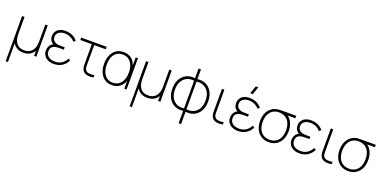

<svg xmlns="http://www.w3.org/2000/svg" viewBox="-11 -1820 6219 3116"><g transform="rotate(20 3099.0 -262.5)"><path d="M70 240V-540H112V-254Q112 -178 132.8 -128Q153.5 -78 193 -53.5Q232.5 -29 289 -29Q352 -29 392.8 -57.8Q433.5 -86.5 452.2 -135.2Q471 -184 471 -245V-540H513V0H474V-87Q445 -37 396.8 -12.5Q348.5 12 289 12Q228.5 12 182.8 -12.5Q137 -37 109 -84V240Z M814 15Q897 15 956.2 -22.2Q1015.5 -59.5 1050 -129L1015 -149Q985 -89 935.5 -58Q886 -27 820 -27Q774 -27 739.2 -41.8Q704.5 -56.5 685.2 -84.2Q666 -112 666 -150Q666 -183 677.2 -205.5Q688.5 -228 714 -241.2Q739.5 -254.5 782 -258Q789.5 -258.5 797.2 -258.8Q805 -259 813 -259H893V-300H814Q772 -300 741.5 -312Q711 -324 694.5 -347Q678 -370 678 -402Q678 -438 696.5 -463Q715 -488 746.8 -500.5Q778.5 -513 818 -513Q871 -513 917 -491.5Q963 -470 992 -433L1025 -461Q987.5 -508 934.5 -531.5Q881.5 -555 813 -555Q761 -555 720.8 -536.2Q680.5 -517.5 657.8 -483Q635 -448.5 635 -403Q635 -353 660.2 -319Q685.5 -285 731 -268L737 -288Q698.5 -285 673 -263.5Q647.5 -242 635.2 -210.5Q623 -179 623 -146Q623 -98.5 647.5 -62Q672 -25.5 715.5 -5.2Q759 15 814 15Z M1406 5Q1369.5 0.5 1343.8 -16.2Q1318 -33 1304 -63Q1297 -78.5 1293.8 -94.8Q1290.5 -111 1289.8 -127.2Q1289 -143.5 1289 -171Q1289 -173 1289 -175Q1289 -177 1289 -179V-498H1090V-540H1530V-498H1331V-179V-158Q1330.5 -128.5 1332.2 -112.8Q1334 -97 1342 -81Q1353 -60 1369.5 -49.5Q1386 -39 1411 -36Q1460.5 -31 1501 -40V0Q1477 5.5 1452.2 6.8Q1427.5 8 1406 5Z M1820 15Q1745.5 15 1692.5 -22Q1639.5 -59 1612.2 -123.8Q1585 -188.5 1585 -270Q1585 -351.5 1612.2 -416Q1639.5 -480.5 1692.8 -517.8Q1746 -555 1821 -555Q1881 -555 1928 -531Q1975 -507 2004.2 -461.8Q2033.5 -416.5 2042 -355L2032 -328V-540H2071V0H2032V-214L2042 -187Q2033.5 -124.5 2003.8 -79Q1974 -33.5 1926.8 -9.2Q1879.5 15 1820 15ZM1820 -27Q1881.5 -27 1924.8 -58.5Q1968 -90 1990 -145.2Q2012 -200.5 2012 -271Q2012 -342.5 1990 -397Q1968 -451.5 1924.8 -482.2Q1881.5 -513 1820 -513Q1757.5 -513 1714.8 -482Q1672 -451 1651 -396.2Q1630 -341.5 1630 -271Q1630 -200.5 1651.8 -145.2Q1673.5 -90 1716.2 -58.5Q1759 -27 1820 -27Z M2211 240V-540H2253V-254Q2253 -178 2273.8 -128Q2294.5 -78 2334 -53.5Q2373.5 -29 2430 -29Q2493 -29 2533.8 -57.8Q2574.5 -86.5 2593.2 -135.2Q2612 -184 2612 -245V-540H2654V0H2615V-87Q2586 -37 2537.8 -12.5Q2489.5 12 2430 12Q2369.5 12 2323.8 -12.5Q2278 -37 2250 -84V240Z M3052 11Q2973 23.5 2907 -6.8Q2841 -37 2802.5 -105Q2764 -173 2764 -269Q2764 -365 2802.5 -433.5Q2841 -502 2907 -532.8Q2973 -563.5 3052 -551V-719H3094V-551Q3173 -563.5 3239 -532.8Q3305 -502 3343.5 -433.5Q3382 -365 3382 -269Q3382 -173 3343.5 -105Q3305 -37 3239 -6.8Q3173 23.5 3094 11V225H3052ZM3052 -509Q2994 -518.5 2938 -497Q2882 -475.5 2845.5 -418.2Q2809 -361 2809 -269Q2809 -177 2845.5 -120.2Q2882 -63.5 2938 -42.5Q2994 -21.5 3052 -31ZM3094 -31Q3152 -21.5 3208 -42.5Q3264 -63.5 3300.5 -120.2Q3337 -177 3337 -269Q3337 -361 3300.5 -418.2Q3264 -475.5 3208 -497Q3152 -518.5 3094 -509Z M3639 5Q3602.5 0.5 3576.8 -16.2Q3551 -33 3537 -63Q3530 -78.5 3526.8 -94.8Q3523.5 -111 3522.8 -127.2Q3522 -143.5 3522 -171Q3522 -173 3522 -175Q3522 -177 3522 -179V-540H3564V-179V-158Q3563.5 -128.5 3565.2 -112.8Q3567 -97 3575 -81Q3586 -60 3602.5 -49.5Q3619 -39 3644 -36Q3693.5 -31 3734 -40V0Q3710 5.5 3685.2 6.8Q3660.5 8 3639 5Z M4021 -630H3977L4025 -765H4069ZM3995 15Q3940 15 3896.5 -5.2Q3853 -25.5 3828.5 -62Q3804 -98.5 3804 -146Q3804 -179 3816.2 -210.5Q3828.5 -242 3854 -263.5Q3879.5 -285 3918 -288L3912 -268Q3866.5 -285 3841.2 -319Q3816 -353 3816 -403Q3816 -448.5 3838.8 -483Q3861.5 -517.5 3901.8 -536.2Q3942 -555 3994 -555Q4062.5 -555 4115.5 -531.5Q4168.5 -508 4206 -461L4173 -433Q4144 -470 4098 -491.5Q4052 -513 3999 -513Q3959.5 -513 3927.8 -500.5Q3896 -488 3877.5 -463Q3859 -438 3859 -402Q3859 -370 3875.5 -347Q3892 -324 3922.5 -312Q3953 -300 3995 -300H4074V-259H3994Q3986 -259 3978.2 -258.8Q3970.5 -258.5 3963 -258Q3920.5 -254.5 3895 -241.2Q3869.5 -228 3858.2 -205.5Q3847 -183 3847 -150Q3847 -112 3866.2 -84.2Q3885.5 -56.5 3920.2 -41.8Q3955 -27 4001 -27Q4067 -27 4116.5 -58Q4166 -89 4196 -149L4231 -129Q4196.5 -59.5 4137.2 -22.2Q4078 15 3995 15Z M4528 15Q4453.5 15 4397.5 -20.2Q4341.5 -55.5 4311.2 -118.5Q4281 -181.5 4281 -263Q4281 -337.5 4306 -396.2Q4331 -455 4377.5 -491.5Q4424 -528 4488 -537Q4504 -539 4526.2 -539.5Q4548.5 -540 4568 -540H4805V-498H4627L4649 -512Q4707.5 -482 4741.2 -415.8Q4775 -349.5 4775 -263Q4775 -181.5 4744.8 -118.5Q4714.5 -55.5 4658.5 -20.2Q4602.5 15 4528 15ZM4528 -27Q4592.5 -27 4638 -56.2Q4683.5 -85.5 4706.8 -138.8Q4730 -192 4730 -263Q4730 -333 4706.8 -385.8Q4683.5 -438.5 4638 -468Q4592.5 -497.5 4528 -498Q4463 -498.5 4417.5 -468.5Q4372 -438.5 4349 -385Q4326 -331.5 4326 -263Q4326 -191.5 4350 -138.2Q4374 -85 4419.5 -56Q4465 -27 4528 -27Z M5056 15Q5139 15 5198.2 -22.2Q5257.5 -59.5 5292 -129L5257 -149Q5227 -89 5177.5 -58Q5128 -27 5062 -27Q5016 -27 4981.2 -41.8Q4946.5 -56.5 4927.2 -84.2Q4908 -112 4908 -150Q4908 -183 4919.2 -205.5Q4930.5 -228 4956 -241.2Q4981.5 -254.5 5024 -258Q5031.5 -258.5 5039.2 -258.8Q5047 -259 5055 -259H5135V-300H5056Q5014 -300 4983.5 -312Q4953 -324 4936.5 -347Q4920 -370 4920 -402Q4920 -438 4938.5 -463Q4957 -488 4988.8 -500.5Q5020.5 -513 5060 -513Q5113 -513 5159 -491.5Q5205 -470 5234 -433L5267 -461Q5229.5 -508 5176.5 -531.5Q5123.5 -555 5055 -555Q5003 -555 4962.8 -536.2Q4922.5 -517.5 4899.8 -483Q4877 -448.5 4877 -403Q4877 -353 4902.2 -319Q4927.5 -285 4973 -268L4979 -288Q4940.5 -285 4915 -263.5Q4889.5 -242 4877.2 -210.5Q4865 -179 4865 -146Q4865 -98.5 4889.5 -62Q4914 -25.5 4957.5 -5.2Q5001 15 5056 15Z M5519 5Q5482.5 0.5 5456.8 -16.2Q5431 -33 5417 -63Q5410 -78.5 5406.8 -94.8Q5403.5 -111 5402.8 -127.2Q5402 -143.5 5402 -171Q5402 -173 5402 -175Q5402 -177 5402 -179V-540H5444V-179V-158Q5443.5 -128.5 5445.2 -112.8Q5447 -97 5455 -81Q5466 -60 5482.5 -49.5Q5499 -39 5524 -36Q5573.5 -31 5614 -40V0Q5590 5.5 5565.2 6.8Q5540.5 8 5519 5Z M5901 15Q5826.5 15 5770.5 -20.2Q5714.5 -55.5 5684.2 -118.5Q5654 -181.5 5654 -263Q5654 -337.5 5679 -396.2Q5704 -455 5750.5 -491.5Q5797 -528 5861 -537Q5877 -539 5899.2 -539.5Q5921.5 -540 5941 -540H6178V-498H6000L6022 -512Q6080.5 -482 6114.2 -415.8Q6148 -349.5 6148 -263Q6148 -181.5 6117.8 -118.5Q6087.5 -55.5 6031.5 -20.2Q5975.5 15 5901 15ZM5901 -27Q5965.5 -27 6011 -56.2Q6056.5 -85.5 6079.8 -138.8Q6103 -192 6103 -263Q6103 -333 6079.8 -385.8Q6056.5 -438.5 6011 -468Q5965.5 -497.5 5901 -498Q5836 -498.5 5790.5 -468.5Q5745 -438.5 5722 -385Q5699 -331.5 5699 -263Q5699 -191.5 5723 -138.2Q5747 -85 5792.5 -56Q5838 -27 5901 -27Z"/></g></svg>

Font: Manrope
Style: Regular
Weight: 400
Designer: Mikhail Sharanda
Foundry: Mikhail Sharanda
Version: Version 4.503